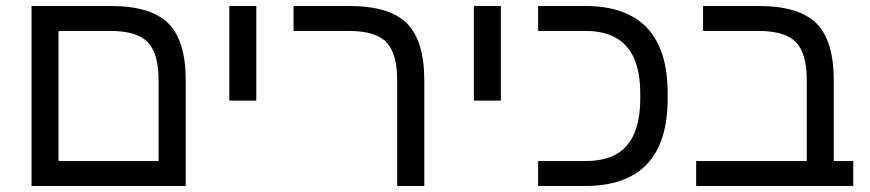

<svg xmlns="http://www.w3.org/2000/svg" viewBox="-20 -619 2895 639"><path d="M598.1 -351.1V0H85V-599.1H347.2Q481.9 -599.1 540 -541.5Q598.1 -483.9 598.1 -351.1ZM174.8 -83H507.8V-352.1Q507.8 -440.9 471.9 -478.5Q436 -516.1 346.2 -516.1H174.8Z M833 -599.1V-284.2H743.2V-599.1Z M1392.1 -351.1V0H1301.8V-352.1Q1301.8 -440.9 1265.9 -478.5Q1230 -516.1 1140.1 -516.1H957V-599.1H1141.1Q1275.9 -599.1 1334 -541.5Q1392.1 -483.9 1392.1 -351.1Z M1647 -599.1V-284.2H1557.1V-599.1Z M2202.1 -291Q2202.1 0 1926.8 0H1771V-83H1928.7Q2022 -83 2066.4 -134.8Q2110.8 -186.5 2110.8 -290V-309.1Q2110.8 -516.1 1928.7 -516.1H1771V-599.1H1926.8Q2202.1 -599.1 2202.1 -308.1Z M2819.8 -83V0H2296.9V-83H2665V-352.1Q2665 -441.9 2628.7 -479Q2592.3 -516.1 2502.9 -516.1H2319.8V-599.1H2503.9Q2638.7 -599.1 2696.8 -541.5Q2754.9 -483.9 2754.9 -351.1V-83Z"/></svg>

Font: Arimo
Style: Regular
Weight: 400
Designer: Steve Matteson
Foundry: Monotype Imaging Inc.
Version: Version 1.33